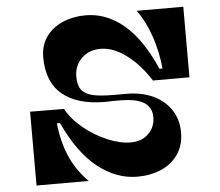

<svg xmlns="http://www.w3.org/2000/svg" viewBox="-51 -757 931 813"><g transform="rotate(-5 415.0 -350.0)"><path d="M215.9 -313Q240.8 -267.6 287.4 -229.7Q334 -191.8 387.4 -169.4Q440.8 -147 485.6 -147Q532.6 -147 561.2 -175.3Q589.9 -203.6 589.9 -245.6Q589.9 -275.1 573.8 -293.7Q557.6 -312.2 527.7 -320.3Q497.8 -328.4 450.6 -328.4H421.6Q411.6 -327.4 391.6 -327.4Q274.7 -327.4 211 -380.1Q147.4 -432.8 147.4 -538.1Q147.4 -590.2 174.3 -626.6Q201.2 -663.1 245.2 -681.5Q289.2 -700 341 -700Q429.4 -700 503.2 -638Q577.1 -576.1 633.6 -447.1H646.4Q639.9 -516.7 618 -582.5Q596.1 -648.4 558.7 -700H756.9V-400H601.7Q556.7 -470.7 501.1 -511.8Q445.4 -553 392.2 -553Q341.9 -553 310.8 -521.8Q279.8 -490.7 279.8 -444.6Q279.8 -407.4 294.6 -388.2Q309.5 -368.9 341.7 -361.2Q373.8 -353.6 431.9 -353.6H484.9Q549.3 -353.6 598 -330.9Q646.6 -308.2 673.9 -266.9Q701.1 -225.6 701.1 -170.9Q701.1 -116.3 674.2 -77.4Q647.3 -38.6 601.7 -19.3Q556.1 0 501 0Q412.4 0 333.4 -62.2Q254.3 -124.5 193.9 -254.8H180.7Q188.8 -175.6 216 -113Q243.2 -50.5 293.6 0H71.9V-313.8Z"/></g></svg>

Font: Space Cowgirl
Style: Regular
Weight: 400
Designer: Valery Marier
Foundry: Valery Marier
Version: Version 1.000